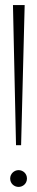

<svg xmlns="http://www.w3.org/2000/svg" viewBox="-20 -720 146 755"><path d="M43 -149H63L77 -700H31ZM53 15C70 15 86 2 86 -18C86 -38 70 -51 53 -51C36 -51 20 -37 20 -18C20 2 36 15 53 15Z"/></svg>

Font: Sprat Condensed Thin
Style: Regular
Weight: 100
Width: 3
Designer: Ethan Nakache
Foundry: Collletttivo
Version: Version 2.000;Glyphs 3.2 (3217)